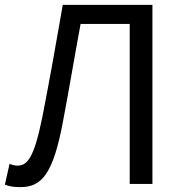

<svg xmlns="http://www.w3.org/2000/svg" viewBox="-20 -753 744 786"><path d="M63 13C150 13 198 -38 239 -262C264 -393 285 -521 310 -655H511V0H604V-733H237C209 -572 183 -425 153 -272C118 -99 89 -75 51 -75C39 -75 30 -78 19 -82L0 3C20 11 40 13 63 13Z"/></svg>

Font: Noto Sans CJK JP
Style: Regular
Weight: 400
Designer: Ryoko NISHIZUKA 西塚涼子 (kana, bopomofo & ideographs); Paul D. Hunt (Latin, Greek & Cyrillic); Sandoll Communications 산돌커뮤니
Foundry: Adobe
Version: Version 2.004;hotconv 1.0.118;makeotfexe 2.5.65603